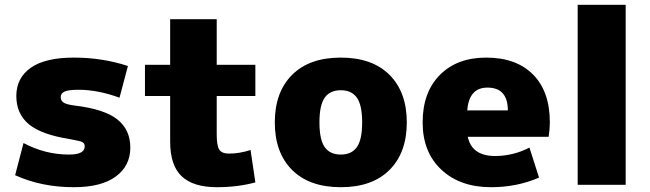

<svg xmlns="http://www.w3.org/2000/svg" viewBox="-20 -770 2710 800"><path d="M478 -363Q387 -396 308 -396Q265 -396 249 -388.5Q233 -381 233 -365Q233 -350 246 -342Q259 -334 293 -330Q416 -315 469.5 -272Q523 -229 523 -155Q523 -79 462.5 -34.5Q402 10 288 10Q153 10 43 -40L78 -174Q168 -126 268 -126Q333 -126 333 -160Q333 -173 323 -178Q313 -183 273 -190Q152 -209 100 -252.5Q48 -296 48 -370Q48 -445 108 -487.5Q168 -530 288 -530Q407 -530 513 -495Z M884 10Q785 10 737 -35.5Q689 -81 689 -180V-370H584V-500H689V-690H883V-500H1044V-370H883V-210Q883 -162 894 -146Q905 -130 934 -130Q978 -130 1024 -145L1044 -10Q970 10 884 10Z M1197 -458Q1269 -530 1400 -530Q1531 -530 1603 -458Q1675 -386 1675 -260Q1675 -134 1603 -62Q1531 10 1400 10Q1269 10 1197 -62Q1125 -134 1125 -260Q1125 -386 1197 -458ZM1333 -157Q1355 -126 1400 -126Q1445 -126 1467 -157Q1489 -188 1489 -260Q1489 -332 1467 -363Q1445 -394 1400 -394Q1355 -394 1333 -363Q1311 -332 1311 -260Q1311 -188 1333 -157Z M1927 -310H2096Q2096 -405 2011 -405Q1934 -405 1927 -310ZM1929 -200Q1946 -120 2043 -120Q2118 -120 2186 -155L2226 -30Q2134 10 2026 10Q1897 10 1819 -63Q1741 -136 1741 -260Q1741 -385 1812.5 -457.5Q1884 -530 2006 -530Q2131 -530 2201 -459.5Q2271 -389 2271 -260Q2271 -233 2266 -200Z M2387 0V-750H2587V0Z"/></svg>

Font: Mplus 1p Black
Style: Regular
Weight: 900
Version: Version 1.061